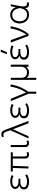

<svg xmlns="http://www.w3.org/2000/svg" viewBox="2081 -2873 1002 5204"><g transform="rotate(-90 2582.0 -271.0)"><path d="M258 15Q166 15 108 -18.2Q50 -51.5 50 -125Q50 -164 72.2 -194.5Q94.5 -225 155 -246Q100.5 -268 81.2 -298.2Q62 -328.5 62 -360Q62 -406 90.8 -435.8Q119.5 -465.5 166.5 -479.8Q213.5 -494 268 -494Q314.5 -494 357 -484.5Q399.5 -475 440 -453L411 -404Q382.5 -423 346 -431.5Q309.5 -440 265 -440Q227 -440 194 -432.8Q161 -425.5 140.5 -408.2Q120 -391 120 -361Q120 -320 158.8 -296Q197.5 -272 256 -272H340V-220H256Q213 -220 180 -210Q147 -200 128.5 -179.5Q110 -159 110 -128Q110 -83 150.2 -61Q190.5 -39 261 -39Q313 -39 357 -51.8Q401 -64.5 428 -89L462 -43Q418 -13 367.2 1Q316.5 15 258 15Z M988 14Q966.5 14 948.2 7.8Q930 1.5 916.5 -11Q903 -23.5 895.5 -43.2Q888 -63 888 -90V-426H688L673 0H617L632 -426H535V-480H1057V-426H944V-128Q944 -78.5 954 -59.2Q964 -40 994 -40Q1008.5 -40 1023 -43.5Q1037.5 -47 1050 -53L1065 -3Q1048 4.5 1027.8 9.2Q1007.5 14 988 14Z M1304 14Q1273.5 14 1249.2 3Q1225 -8 1211 -31Q1197 -54 1197 -90V-480H1253V-128Q1253 -78.5 1265.8 -59.2Q1278.5 -40 1312 -40Q1323.5 -40 1336.8 -43.5Q1350 -47 1364 -53L1380 -3Q1361.5 4.5 1341.8 9.2Q1322 14 1304 14Z M1431 0 1653 -492 1613 -607Q1602 -639.5 1584.2 -660.2Q1566.5 -681 1535 -681Q1525.5 -681 1511.5 -678.2Q1497.5 -675.5 1481 -668L1467 -718Q1489 -728 1507.8 -731.5Q1526.5 -735 1542 -735Q1570.5 -735 1592.5 -725.2Q1614.5 -715.5 1631 -695.8Q1647.5 -676 1659 -646L1906 0H1843L1681 -423L1492 0Z M2185 15Q2093 15 2035 -18.2Q1977 -51.5 1977 -125Q1977 -164 1999.2 -194.5Q2021.5 -225 2082 -246Q2027.5 -268 2008.2 -298.2Q1989 -328.5 1989 -360Q1989 -406 2017.8 -435.8Q2046.5 -465.5 2093.5 -479.8Q2140.5 -494 2195 -494Q2241.5 -494 2284 -484.5Q2326.5 -475 2367 -453L2338 -404Q2309.5 -423 2273 -431.5Q2236.5 -440 2192 -440Q2154 -440 2121 -432.8Q2088 -425.5 2067.5 -408.2Q2047 -391 2047 -361Q2047 -320 2085.8 -296Q2124.5 -272 2183 -272H2267V-220H2183Q2140 -220 2107 -210Q2074 -200 2055.5 -179.5Q2037 -159 2037 -128Q2037 -83 2077.2 -61Q2117.5 -39 2188 -39Q2240 -39 2284 -51.8Q2328 -64.5 2355 -89L2389 -43Q2345 -13 2294.2 1Q2243.5 15 2185 15Z M2643 210V3L2442 -480H2507L2683 -52H2668Q2702.5 -101.5 2735.5 -166.5Q2768.5 -231.5 2795.2 -312.5Q2822 -393.5 2836.5 -490L2896.5 -477.5Q2869 -329.5 2816.8 -211.2Q2764.5 -93 2699 -6V210Z M3020 210V-480H3076V-185Q3076 -112.5 3119.5 -75.8Q3163 -39 3226 -39Q3264.5 -39 3298.5 -58.5Q3332.5 -78 3353.8 -113.2Q3375 -148.5 3375 -195V-480H3431V0H3375V-63Q3342 -23.5 3302 -4.2Q3262 15 3217 15Q3172 15 3135.2 0.5Q3098.5 -14 3076 -49V210Z M3774 15Q3682 15 3624 -18.2Q3566 -51.5 3566 -125Q3566 -164 3588.2 -194.5Q3610.5 -225 3671 -246Q3616.5 -268 3597.2 -298.2Q3578 -328.5 3578 -360Q3578 -406 3606.8 -435.8Q3635.5 -465.5 3682.5 -479.8Q3729.5 -494 3784 -494Q3830.5 -494 3873 -484.5Q3915.5 -475 3956 -453L3927 -404Q3898.5 -423 3862 -431.5Q3825.5 -440 3781 -440Q3743 -440 3710 -432.8Q3677 -425.5 3656.5 -408.2Q3636 -391 3636 -361Q3636 -320 3674.8 -296Q3713.5 -272 3772 -272H3856V-220H3772Q3729 -220 3696 -210Q3663 -200 3644.5 -179.5Q3626 -159 3626 -128Q3626 -83 3666.2 -61Q3706.5 -39 3777 -39Q3829 -39 3873 -51.8Q3917 -64.5 3944 -89L3978 -43Q3934 -13 3883.2 1Q3832.5 15 3774 15ZM3715 -585 3780 -752H3840L3769 -585Z M4210 0 4031 -480H4097L4256.5 -37.5L4240.5 -50.5Q4277 -101 4311.2 -166.2Q4345.5 -231.5 4372.5 -312.5Q4399.5 -393.5 4414 -490L4474 -477.5Q4446.5 -329.5 4393 -210.5Q4339.5 -91.5 4268 0Z M4784.5 15Q4712.5 15 4659.2 -19.8Q4606 -54.5 4576.8 -112.5Q4547.5 -170.5 4547.5 -240Q4547.5 -292 4564 -338.2Q4580.5 -384.5 4611.5 -419.8Q4642.5 -455 4685.5 -475Q4728.5 -495 4781.5 -495Q4838.5 -495 4879.8 -474Q4921 -453 4947.5 -418.2Q4974 -383.5 4987.5 -342L5014.5 -480H5068.5L5025.5 -260Q5011.5 -189 5011 -143.2Q5010.5 -97.5 5022 -73.5Q5033.5 -49.5 5057 -43.5Q5080.5 -37.5 5114.5 -46L5123.5 4Q5078.5 19.5 5043.2 12.8Q5008 6 4987.2 -20Q4966.5 -46 4964.5 -88Q4939 -38.5 4895.2 -11.8Q4851.5 15 4784.5 15ZM4785.5 -39Q4844 -39 4879.2 -66Q4914.5 -93 4934.5 -137.2Q4954.5 -181.5 4966.5 -234Q4962.5 -249.5 4956.2 -274.8Q4950 -300 4938.2 -328.8Q4926.5 -357.5 4906.8 -383Q4887 -408.5 4856.5 -424.8Q4826 -441 4781.5 -441Q4728.5 -441 4689.5 -416.5Q4650.5 -392 4629 -346.8Q4607.5 -301.5 4607.5 -240Q4607.5 -148 4655.2 -93.5Q4703 -39 4785.5 -39Z"/></g></svg>

Font: Geologica Cursive Thin
Style: Regular
Weight: 250
Designer: Sindre Bremnes, Frode Helland
Foundry: Monokrom Skriftforlag AS
Version: Version 1.010;gftools[0.9.28]